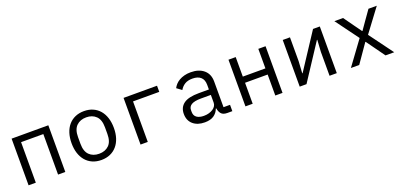

<svg xmlns="http://www.w3.org/2000/svg" viewBox="9 -1256 4183 1995"><g transform="rotate(-20 2100.0 -258.0)"><path d="M97 -516H503V0H423V-448H177V0H97Z M900 12Q846 12 802.5 -7Q759 -26 728.5 -61.5Q698 -97 682 -146.5Q666 -196 666 -258Q666 -319 682 -369Q698 -419 728.5 -454.5Q759 -490 802.5 -509Q846 -528 900 -528Q954 -528 997.5 -509Q1041 -490 1071.5 -454.5Q1102 -419 1118 -369Q1134 -319 1134 -258Q1134 -196 1118 -146.5Q1102 -97 1071.5 -61.5Q1041 -26 997.5 -7Q954 12 900 12ZM900 -57Q967 -57 1008 -97Q1049 -137 1049 -221V-295Q1049 -379 1008 -419Q967 -459 900 -459Q833 -459 792 -419Q751 -379 751 -295V-221Q751 -137 792 -97Q833 -57 900 -57Z M1335 -516H1705V-448H1415V0H1335Z M2295 0Q2248 0 2228 -24Q2208 -48 2203 -84H2198Q2181 -39 2143.5 -13.5Q2106 12 2043 12Q1962 12 1914 -30Q1866 -72 1866 -145Q1866 -217 1918.5 -256Q1971 -295 2088 -295H2198V-346Q2198 -403 2166 -431.5Q2134 -460 2075 -460Q2023 -460 1990 -439.5Q1957 -419 1937 -384L1883 -424Q1893 -444 1910 -463Q1927 -482 1952 -496.5Q1977 -511 2009 -519.5Q2041 -528 2080 -528Q2171 -528 2224.5 -482Q2278 -436 2278 -354V-70H2350V0ZM2057 -55Q2088 -55 2113.5 -62.5Q2139 -70 2158 -82.5Q2177 -95 2187.5 -112.5Q2198 -130 2198 -150V-235H2088Q2016 -235 1983 -215Q1950 -195 1950 -157V-136Q1950 -96 1978.5 -75.5Q2007 -55 2057 -55Z M2495 -516H2575V-300H2825V-516H2905V0H2825V-232H2575V0H2495Z M3095 -516H3175V-253L3167 -121H3171L3430 -516H3505V0H3425V-263L3433 -395H3429L3170 0H3095Z M3661 0 3853 -262 3666 -516H3762L3840 -407L3902 -321H3906L3966 -407L4043 -516H4135L3946 -263L4140 0H4044L3957 -121L3898 -203H3894L3837 -121L3753 0Z"/></g></svg>

Font: PlemolJP35 Console
Style: Regular
Weight: 400
Version: v2.0.3; ttfautohint (v1.8.4.7-5d5b-dirty) -l 6 -r 45 -G 200 